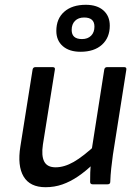

<svg xmlns="http://www.w3.org/2000/svg" viewBox="-20 -769 572 801"><path d="M170 12Q105 12 78.5 -32.5Q52 -77 65 -158L116 -479Q118 -489 128 -489H199Q211 -489 209 -479L159 -166Q152 -119 164.5 -95Q177 -71 212 -71Q248 -71 287.5 -93.5Q327 -116 384 -169L371 -87Q338 -55 305.5 -33Q273 -11 240 0.5Q207 12 170 12ZM367 0Q356 0 356 -10Q356 -29 356.5 -49Q357 -69 360 -90L361 -134L415 -479Q417 -489 427 -489H498Q509 -489 507 -478L451 -123Q447 -95 444 -66.5Q441 -38 440 -10Q440 0 428 0ZM316 -553Q269 -553 242 -576.5Q215 -600 215 -640Q215 -691 248 -720Q281 -749 338 -749Q385 -749 411.5 -725.5Q438 -702 438 -662Q438 -612 405.5 -582.5Q373 -553 316 -553ZM322 -606Q346 -606 360 -620Q374 -634 374 -658Q374 -696 331 -696Q307 -696 293 -682Q279 -668 279 -644Q279 -606 322 -606Z"/></svg>

Font: Sofia Sans Medium
Style: Italic
Weight: 500
Italic angle: -9°
Version: Version 4.101